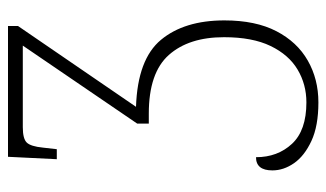

<svg xmlns="http://www.w3.org/2000/svg" viewBox="-188 -388 816 480"><g transform="rotate(-90 220.0 -148.0)"><path d="M204 240Q145 240 107.5 222.5Q70 205 52 179Q34 153 34 125Q34 84 67 84Q67 138 100.5 174Q134 210 204 210Q249 210 286 188Q323 166 345 120.5Q367 75 367 4Q367 -84 322.5 -134Q278 -184 176 -184H151V-213L346 -499H142Q113 -499 103.5 -489Q94 -479 91 -449L87 -414H62L68 -536H395V-511L193 -216Q312 -212 360.5 -153.5Q409 -95 409 5Q409 83 382 135Q355 187 308.5 213.5Q262 240 204 240Z"/></g></svg>

Font: Noto Serif SemiCondensed ExtraLight
Style: Regular
Weight: 200
Width: 4
Designer: Monotype Design Team
Foundry: Monotype Imaging Inc.
Version: Version 2.014